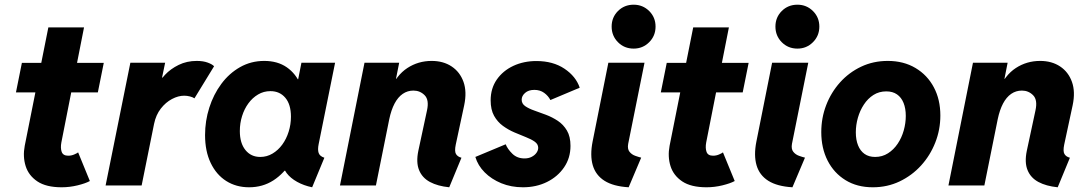

<svg xmlns="http://www.w3.org/2000/svg" viewBox="-20 -794 4661 822"><path d="M244.1 7.8Q177.7 7.8 140.1 -17.3Q102.5 -42.5 89.8 -83Q77.1 -123.5 85.9 -169.9L187 -676.8H339.8L242.7 -184.1Q238.3 -160.2 244.1 -143.8Q250 -127.4 272 -127.4Q285.6 -127.4 297.6 -132.6Q309.6 -137.7 314.5 -141.6L364.7 -19Q346.2 -8.8 312.3 -0.5Q278.3 7.8 244.1 7.8ZM48.3 -398.4 73.7 -524.9H424.3L398.9 -398.4Z M432.1 0 538.1 -525.4H687L673.8 -461.9H686L652.8 -424.3Q662.6 -448.2 686.3 -473.6Q710 -499 744.9 -516.1Q779.8 -533.2 822.3 -533.2Q850.1 -533.2 869.6 -525.9Q889.2 -518.6 896.5 -510.3L812.5 -373Q805.7 -377.9 793.2 -381.1Q780.8 -384.3 768.6 -384.3Q743.2 -384.3 716.3 -370.1Q689.5 -356 668.5 -329.1Q647.5 -302.2 639.6 -263.7L586.4 0Z M1046.4 7.8Q991.2 7.8 948.7 -19Q906.2 -45.9 882.1 -96.2Q857.9 -146.5 857.9 -215.8Q857.9 -276.4 876 -333Q894 -389.6 927.5 -434.8Q960.9 -480 1007.8 -506.6Q1054.7 -533.2 1111.3 -533.2Q1168.5 -533.2 1207.8 -505.9Q1247.1 -478.5 1266.6 -431.2L1179.2 -454.6H1318.8L1246.1 -401.9L1270.5 -525.4H1414.6L1344.2 -176.8Q1339.4 -153.3 1344.2 -139.2Q1349.1 -125 1368.7 -118.7L1316.4 7.8Q1280.8 0.5 1252.2 -15.4Q1223.6 -31.2 1207 -53.2Q1190.4 -75.2 1191.9 -100.6L1267.6 -63H1126.5L1229.5 -105.5Q1196.3 -51.3 1150.4 -21.7Q1104.5 7.8 1046.4 7.8ZM1094.2 -122.1Q1122.6 -122.1 1146.7 -136.5Q1170.9 -150.9 1188.5 -175Q1206.1 -199.2 1215.8 -230.2Q1225.6 -261.2 1225.6 -294.4Q1225.6 -346.7 1201.7 -375.2Q1177.7 -403.8 1137.7 -403.8Q1108.9 -403.8 1085 -389.6Q1061 -375.5 1043.5 -351.6Q1025.9 -327.6 1016.4 -297.1Q1006.8 -266.6 1006.8 -232.9Q1006.8 -181.2 1030.8 -151.6Q1054.7 -122.1 1094.2 -122.1Z M1903.3 7.8Q1854 2.9 1820.8 -14.9Q1787.6 -32.7 1774.2 -65.7Q1760.7 -98.6 1771 -148.4L1808.1 -321.3Q1817.9 -366.2 1798.1 -386.2Q1778.3 -406.2 1750 -406.2Q1724.6 -406.2 1704.1 -392.1Q1683.6 -377.9 1669.2 -350.6Q1654.8 -323.2 1646.5 -283.7L1589.4 0H1435.5L1540.5 -525.4H1689L1675.3 -456.5H1694.8L1649.9 -407.7Q1677.2 -472.2 1723.9 -502.7Q1770.5 -533.2 1828.1 -533.2Q1877.9 -533.2 1913.6 -509.5Q1949.2 -485.8 1964.4 -443.4Q1979.5 -400.9 1967.3 -343.3L1931.2 -174.8Q1925.3 -146.5 1932.1 -134.8Q1939 -123 1955.6 -118.7Z M2218.8 7.8Q2168.5 7.8 2126.2 -9.5Q2084 -26.9 2054.9 -56.2Q2025.9 -85.4 2015.1 -122.1L2145 -176.3Q2152.8 -156.2 2173.3 -136Q2193.8 -115.7 2225.6 -115.7Q2243.2 -115.7 2256.3 -122.6Q2269.5 -129.4 2276.9 -139.9Q2284.2 -150.4 2284.2 -161.1Q2284.2 -176.8 2269.5 -187.3Q2254.9 -197.8 2231.7 -206.8Q2208.5 -215.8 2182.4 -227.1Q2156.2 -238.3 2133.1 -255.1Q2109.9 -272 2095.2 -298.3Q2080.6 -324.7 2080.6 -364.3Q2080.6 -415.5 2106.9 -453.4Q2133.3 -491.2 2177.7 -512Q2222.2 -532.7 2276.4 -532.7Q2347.7 -532.7 2396.7 -499.8Q2445.8 -466.8 2461.9 -418.5L2336.4 -365.7Q2327.1 -383.8 2309.6 -396.5Q2292 -409.2 2267.6 -409.2Q2242.7 -409.2 2228 -396.2Q2213.4 -383.3 2213.4 -367.2Q2213.4 -350.1 2228.5 -339.6Q2243.7 -329.1 2267.3 -320.8Q2291 -312.5 2317.6 -302.5Q2344.2 -292.5 2368.2 -276.6Q2392.1 -260.7 2407.2 -235.1Q2422.4 -209.5 2422.4 -169.4Q2422.4 -117.7 2395 -77.6Q2367.7 -37.6 2321.8 -14.9Q2275.9 7.8 2218.8 7.8Z M2671.4 7.8Q2606 3.9 2568.1 -20Q2530.3 -43.9 2517.8 -86.4Q2505.4 -128.9 2517.1 -188L2584.5 -525.4H2739.3L2669.4 -178.2Q2665.5 -156.2 2675 -144.3Q2684.6 -132.3 2699.5 -127Q2714.4 -121.6 2725.1 -119.1ZM2692.9 -585.9Q2652.8 -585.9 2625.7 -613.3Q2598.6 -640.6 2598.6 -680.2Q2598.6 -719.7 2625.7 -746.8Q2652.8 -773.9 2692.9 -773.9Q2731.9 -773.9 2759.3 -746.8Q2786.6 -719.7 2786.6 -680.2Q2786.6 -640.6 2759.3 -613.3Q2731.9 -585.9 2692.9 -585.9Z M3004.9 7.8Q2938.5 7.8 2900.9 -17.3Q2863.3 -42.5 2850.6 -83Q2837.9 -123.5 2846.7 -169.9L2947.8 -676.8H3100.6L3003.4 -184.1Q2999 -160.2 3004.9 -143.8Q3010.7 -127.4 3032.7 -127.4Q3046.4 -127.4 3058.3 -132.6Q3070.3 -137.7 3075.2 -141.6L3125.5 -19Q3106.9 -8.8 3073 -0.5Q3039.1 7.8 3004.9 7.8ZM2809.1 -398.4 2834.5 -524.9H3185.1L3159.7 -398.4Z M3372.6 7.8Q3307.1 3.9 3269.3 -20Q3231.4 -43.9 3219 -86.4Q3206.5 -128.9 3218.3 -188L3285.6 -525.4H3440.4L3370.6 -178.2Q3366.7 -156.2 3376.2 -144.3Q3385.7 -132.3 3400.6 -127Q3415.5 -121.6 3426.3 -119.1ZM3394 -585.9Q3354 -585.9 3326.9 -613.3Q3299.8 -640.6 3299.8 -680.2Q3299.8 -719.7 3326.9 -746.8Q3354 -773.9 3394 -773.9Q3433.1 -773.9 3460.4 -746.8Q3487.8 -719.7 3487.8 -680.2Q3487.8 -640.6 3460.4 -613.3Q3433.1 -585.9 3394 -585.9Z M3716.8 7.8Q3649.4 7.8 3599.9 -22.7Q3550.3 -53.2 3523.2 -106.4Q3496.1 -159.7 3496.1 -228.5Q3496.1 -289.1 3517.1 -343.8Q3538.1 -398.4 3576.4 -441.2Q3614.7 -483.9 3666.7 -508.5Q3718.8 -533.2 3780.8 -533.2Q3848.6 -533.2 3899.4 -502.9Q3950.2 -472.7 3978 -420.2Q4005.9 -367.7 4005.9 -299.3Q4005.9 -238.8 3984.1 -183.6Q3962.4 -128.4 3923.3 -85.4Q3884.3 -42.5 3831.5 -17.3Q3778.8 7.8 3716.8 7.8ZM3726.6 -122.1Q3757.3 -122.1 3781.7 -137.7Q3806.2 -153.3 3823.2 -178.7Q3840.3 -204.1 3849.1 -235.4Q3857.9 -266.6 3857.9 -297.9Q3857.9 -329.6 3848.4 -353.3Q3838.9 -377 3820.3 -389.9Q3801.8 -402.8 3774.4 -402.8Q3743.7 -402.8 3719.5 -387.5Q3695.3 -372.1 3678.5 -346.4Q3661.6 -320.8 3652.8 -289.8Q3644 -258.8 3644 -227.5Q3644 -195.3 3653.6 -171.6Q3663.1 -147.9 3681.4 -135Q3699.7 -122.1 3726.6 -122.1Z M4508.3 7.8Q4459 2.9 4425.8 -14.9Q4392.6 -32.7 4379.2 -65.7Q4365.7 -98.6 4376 -148.4L4413.1 -321.3Q4422.9 -366.2 4403.1 -386.2Q4383.3 -406.2 4355 -406.2Q4329.6 -406.2 4309.1 -392.1Q4288.6 -377.9 4274.2 -350.6Q4259.8 -323.2 4251.5 -283.7L4194.3 0H4040.5L4145.5 -525.4H4293.9L4280.3 -456.5H4299.8L4254.9 -407.7Q4282.2 -472.2 4328.9 -502.7Q4375.5 -533.2 4433.1 -533.2Q4482.9 -533.2 4518.6 -509.5Q4554.2 -485.8 4569.3 -443.4Q4584.5 -400.9 4572.3 -343.3L4536.1 -174.8Q4530.3 -146.5 4537.1 -134.8Q4543.9 -123 4560.5 -118.7Z"/></svg>

Font: Reddit Sans ExtraBold
Style: Italic
Weight: 800
Italic angle: -11.25°
Designer: Stephen Hutchings
Version: Version 1.013